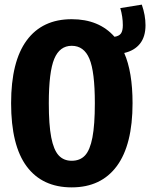

<svg xmlns="http://www.w3.org/2000/svg" viewBox="-20 -793 658 830"><path d="M517 -564Q553 -482 553 -347Q553 -167 485 -75Q417 17 290 17Q163 17 95.5 -73.5Q28 -164 28 -347Q28 -527 95.5 -618.5Q163 -710 290 -710Q408 -710 475 -634Q495 -637 503 -648.5Q511 -660 511 -684Q511 -721 500 -758L593 -773Q609 -727 609 -684Q609 -634 585 -604Q561 -574 517 -564ZM390 -347Q390 -483 366.5 -539Q343 -595 290 -595Q238 -595 214.5 -538.5Q191 -482 191 -347Q191 -253 201.5 -199Q212 -145 233.5 -121.5Q255 -98 290 -98Q326 -98 347.5 -121Q369 -144 379.5 -198.5Q390 -253 390 -347Z"/></svg>

Font: Fira Sans Extra Condensed
Style: Bold
Weight: 700
Width: 1
Designer: Carrois Corporate & Edenspiekermann AG
Foundry: Carrois Corporate GbR & Edenspiekermann AG
Version: Version 4.203